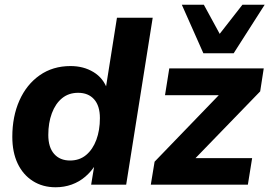

<svg xmlns="http://www.w3.org/2000/svg" viewBox="-20 -780 1138 811"><path d="M215 11Q160 11 118.5 -15.5Q77 -42 54.5 -89.5Q32 -137 32 -202Q32 -288 62 -355.5Q92 -423 147.5 -462Q203 -501 278 -501Q333 -501 375 -475.5Q417 -450 434 -401L426 -402L474 -705H625L513 0H365L379 -85H384Q366 -56 340.5 -34Q315 -12 283 -0.5Q251 11 215 11ZM276 -102Q316 -102 344 -125.5Q372 -149 387 -189.5Q402 -230 402 -281Q402 -333 377.5 -360.5Q353 -388 310 -388Q270 -388 242 -365Q214 -342 199 -301.5Q184 -261 184 -210Q184 -158 208.5 -130Q233 -102 276 -102ZM617 0 633 -97 938 -413 942 -378H677L695 -491H1094L1079 -394L768 -73L764 -112H1045L1027 0ZM839 -555 748 -760H841L908 -637L1004 -760H1098L967 -555Z"/></svg>

Font: Nunito Sans 12pt ExtraLight 12pt ExtraBold
Style: Italic
Weight: 800
Italic angle: -9°
Version: Version 3.101;gftools[0.9.27]